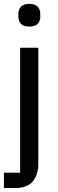

<svg xmlns="http://www.w3.org/2000/svg" viewBox="-21 -762 298 982"><path d="M82 -518H175V75Q175 132 146.5 166Q118 200 56 200H-1V121H82ZM129 -626Q100 -626 86.5 -640Q73 -654 73 -677V-691Q73 -714 86.5 -728Q100 -742 129 -742Q158 -742 171.5 -728Q185 -714 185 -691V-677Q185 -654 171.5 -640Q158 -626 129 -626Z"/></svg>

Font: IBM Plex Sans Text
Style: Regular
Weight: 450
Designer: Mike Abbink, Paul van der Laan, Pieter van Rosmalen
Foundry: Bold Monday
Version: Version 3.005